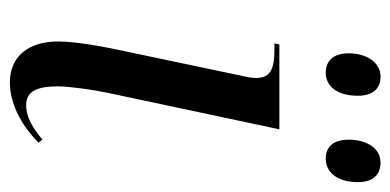

<svg xmlns="http://www.w3.org/2000/svg" viewBox="-221 -560 791 389"><g transform="rotate(90 174.5 -365.5)"><path d="M302 -630C326 -630 349 -650 349 -695C349 -727 333 -741 309 -741C280 -741 263 -712 263 -677C263 -644 278 -630 302 -630ZM128 -630C152 -630 174 -650 174 -695C174 -727 158 -741 135 -741C106 -741 88 -712 88 -677C88 -644 104 -630 128 -630ZM147 10C196 10 241 -20 269 -48L263 -56C240 -37 218 -23 193 -23C165 -23 155 -45 155 -87C155 -111 162 -160 168 -188L242 -536H70L68 -526H81C121 -526 138 -517 138 -489C138 -480 136 -469 133 -457L84 -224C75 -182 64 -125 64 -88C64 -28 94 10 147 10Z"/></g></svg>

Font: Noto Serif Display SemiCondensed
Style: Italic
Weight: 400
Width: 4
Italic angle: -12°
Designer: Monotype Design Team
Foundry: Monotype Imaging Inc.
Version: Version 2.009